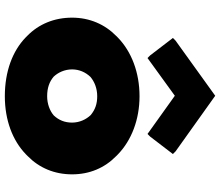

<svg xmlns="http://www.w3.org/2000/svg" viewBox="-78 -810 910 794"><g transform="rotate(90 377.0 -413.0)"><path d="M298 -332C318 -349 346 -360 378 -360C409 -360 433 -352 456 -333C474 -314 487 -287 487 -256C487 -226 477 -201 457 -180C438 -164 410 -153 378 -153C344 -153 318 -162 297 -180C280 -198 267 -225 267 -256C267 -286 279 -312 298 -332ZM128 -71 135 -64C191 -10 275 22 378 22C477 22 561 -10 618 -65L626 -73C674 -120 701 -183 701 -256C701 -329 674 -391 626 -438L618 -446C560 -502 474 -535 378 -535C280 -535 194 -502 136 -446L129 -439C81 -392 53 -329 53 -256C53 -182 80 -118 128 -71ZM137 -673 209 -579 220 -568 376 -681 534 -568 545 -579 617 -673 606 -684 376 -848 148 -684Z"/></g></svg>

Font: Hussar Woodtype
Style: Ultra
Weight: 900
Foundry: Cannot Into Space Fonts
Version: Version 1.07